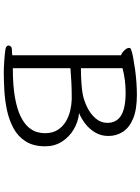

<svg xmlns="http://www.w3.org/2000/svg" viewBox="119 -870 761 1040"><g transform="rotate(90 500.0 -350.5)"><path d="M280 -625Q267 -629 253.5 -643Q240 -657 240 -668Q240 -676 247 -679Q262 -685 291 -690.5Q320 -696 355.5 -701Q391 -706 427.5 -708.5Q464 -711 494 -711Q574 -711 623 -690.5Q672 -670 694.5 -635Q717 -600 717 -557Q717 -516 697.5 -484Q678 -452 649.5 -430.5Q621 -409 593 -398Q641 -393 682 -368.5Q723 -344 748 -304.5Q773 -265 773 -215Q773 -150 746 -108Q719 -66 674 -42Q629 -18 576 -7Q523 4 469.5 7Q416 10 372 10Q350 10 312 7.5Q274 5 247 1Q227 -3 227 -17Q227 -23 233 -28.5Q239 -34 249 -34Q256 -34 266 -34.5Q276 -35 280 -36ZM363 -408Q392 -408 429 -410.5Q466 -413 488 -417Q525 -424 561 -441.5Q597 -459 621.5 -487Q646 -515 646 -551Q646 -601 606 -625.5Q566 -650 482 -650Q412 -650 350 -633V-408ZM501 -358Q467 -358 425 -356Q383 -354 350 -351V-39Q445 -39 508.5 -50.5Q572 -62 610.5 -81Q649 -100 669 -123Q689 -146 695.5 -169Q702 -192 702 -212Q702 -253 685 -280.5Q668 -308 640.5 -325Q613 -342 581 -349.5Q549 -357 520 -358Z"/></g></svg>

Font: Moon Stars Kai HW
Style: Regular
Weight: 400
Designer: GuiWonder
Version: Version 1.101